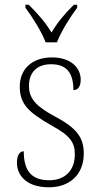

<svg xmlns="http://www.w3.org/2000/svg" viewBox="-20 -786 422 816"><path d="M174 -606H222C239 -651 279 -715 308 -753V-766H294C252 -724 226 -693 199 -648C171 -693 144 -724 102 -766H88V-753C117 -715 157 -651 174 -606ZM188 10C277 10 336 -45 336 -133C336 -197 311 -239 217 -289C141 -330 103 -362 103 -421C103 -473 132 -513 197 -513C259 -513 292 -481 292 -403C312 -403 323 -419 323 -448C323 -496 283 -542 201 -542C117 -542 64 -493 64 -418C64 -344 100 -309 202 -251C281 -208 298 -178 298 -130C298 -65 260 -20 189 -20C108 -20 81 -67 81 -143C65 -143 52 -129 52 -94C52 -45 88 10 188 10Z"/></svg>

Font: Noto Serif Ethiopic SemiCondensed ExtraLight
Style: Regular
Weight: 200
Width: 4
Designer: Monotype Design Team
Foundry: Monotype Imaging Inc.
Version: Version 2.102